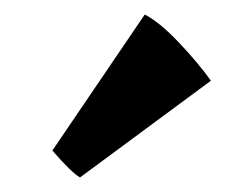

<svg xmlns="http://www.w3.org/2000/svg" viewBox="-20 -757 310 264"><path d="M52 -550 179 -737Q199 -727 226 -698.5Q253 -670 270 -646L90 -513Q78 -520 52 -550Z"/></svg>

Font: Lily Script One
Style: Regular
Weight: 400
Designer: Julia Petretta
Foundry: Julia Petretta
Version: Version 1.002;PS 001.001;hotconv 1.0.70;makeotf.lib2.5.58329